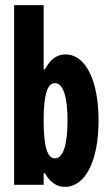

<svg xmlns="http://www.w3.org/2000/svg" viewBox="-20 -720 429 748"><path d="M150 -250C150 -350 164 -396 194 -396C225 -396 243 -347 243 -250C243 -153 225 -103 194 -103C164 -103 150 -150 150 -250ZM35 0H150V-45H155C176 -9 201 8 233 8C313 8 364 -94 364 -250C364 -406 314 -508 235 -508C202 -508 177 -490 155 -450H150V-700H35Z"/></svg>

Font: Jakob Semi-Condensed
Style: Regular
Weight: 400
Width: 4
Designer: Alan Madić
Foundry: X Cicéro
Version: Version 1.000;Glyphs 3.1.2 (3151)